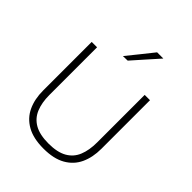

<svg xmlns="http://www.w3.org/2000/svg" viewBox="-267 -1114 1266 1266"><g transform="rotate(45 366.0 -480.5)"><path d="M366 9.5Q271 9.5 210.8 -24.5Q150.5 -58.5 122 -119.2Q93.5 -180 93.5 -260V-713H143.5V-269Q143.5 -197 165 -145Q186.5 -93 235.2 -65.2Q284 -37.5 366 -37.5Q447.5 -37.5 496.2 -65.2Q545 -93 566.2 -145Q587.5 -197 587.5 -270V-713H637V-260Q637 -180 608.8 -119.2Q580.5 -58.5 520.5 -24.5Q460.5 9.5 366 9.5ZM305 -792.5Q341 -837 376.5 -881.2Q412 -925.5 447 -969.5H505Q465.5 -925 426.5 -881.5Q387.5 -837.5 348.5 -793.5Z"/></g></svg>

Font: Heraclito ExtraLight
Style: Regular
Weight: 200
Designer: Kostas Bartsokas (font) & Cristiano Sobral (main changes)
Foundry: Kostas Bartsokas (font) & Cristiano Sobral (main changes)
Version: Version 1.00;July 8, 2020;FontCreator 13.0.0.2655 64-bit